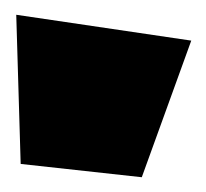

<svg xmlns="http://www.w3.org/2000/svg" viewBox="-20 -731 279 260"><path d="M8 -509 2 -711 239 -676 172 -491Z"/></svg>

Font: Ysabeau Black
Style: Regular
Weight: 900
Designer: Christian Thalmann (Catharsis Fonts)
Version: Version 0.003